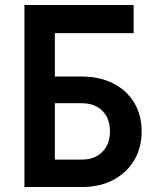

<svg xmlns="http://www.w3.org/2000/svg" viewBox="-20 -750 640 770"><path d="M78 0V-730H516V-617H200V-443H307Q380 -443 434 -415.5Q488 -388 518 -338.5Q548 -289 548 -223Q548 -157 518 -107Q488 -57 434.5 -28.5Q381 0 308 0ZM200 -110H308Q360 -110 390.5 -141Q421 -172 421 -223Q421 -275 390.5 -305.5Q360 -336 308 -336H200Z"/></svg>

Font: JetBrains Mono NL
Style: Bold
Weight: 700
Monospace: yes
Designer: Philipp Nurullin, Konstantin Bulenkov
Foundry: JetBrains
Version: Version 2.305; ttfautohint (v1.8.4.7-5d5b)